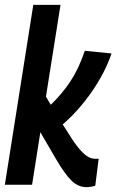

<svg xmlns="http://www.w3.org/2000/svg" viewBox="-20 -760 479 790"><path d="M0 0 117 -740H229L169 -362L189 -329Q235 -373 269.5 -425Q304 -477 329 -551L439 -540Q412 -461 358 -383Q304 -305 238 -248L251 -228Q280 -180 300.5 -154.5Q321 -129 336.5 -118.5Q352 -108 367 -107Q376 -106 386 -107L372 4Q355 10 335 10Q301 10 273 -18Q245 -46 209 -108L146 -216L112 0Z"/></svg>

Font: Georama SemiCondensed SemiBold
Style: Italic
Weight: 600
Width: 4
Italic angle: -9°
Designer: Jean-Baptiste Levee
Foundry: Production Type
Version: Version 1.000